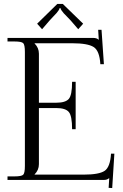

<svg xmlns="http://www.w3.org/2000/svg" viewBox="-20 -911 625 972"><path d="M298 -891 401 -791 376 -763 339 -806Q331 -815 319.5 -826.5Q308 -838 302.5 -844Q297 -850 292 -857.5Q287 -865 286 -870H282Q281 -865 276 -857.5Q271 -850 266 -844.5Q261 -839 249 -826.5Q237 -814 230 -806L193 -763L168 -791L270 -891ZM18 0V-18H53Q89 -18 97.5 -26.5Q106 -35 106 -71V-648Q106 -684 97.5 -692.5Q89 -701 53 -701H18V-719H452Q470 -719 479 -710H480L477 -760H494L506 -586H488Q484 -654 454 -673Q424 -692 346 -692H155V-691Q177 -669 177 -639V-391H265Q311 -391 328 -410Q345 -429 345 -497H363V-257H345Q345 -325 328 -344.5Q311 -364 265 -364H177V-80Q177 -50 155 -28V-27H404Q481 -27 509.5 -46Q538 -65 542 -133H559L548 41L530 40L533 -9H532Q523 0 505 0Z"/></svg>

Font: Foglihten068fMac
Style: Regular
Weight: 500
Designer: gluk (gluksza@wp.pl)
Foundry: gluk (gluksza@wp.pl)
Version: Version 0.68